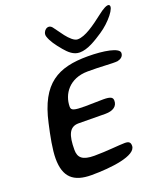

<svg xmlns="http://www.w3.org/2000/svg" viewBox="-158 -970 965 1110"><g transform="rotate(-20 324.0 -414.5)"><path d="M391.5 -658.5C441 -658.5 495.5 -693.5 540 -723C604 -765 664.5 -840.5 644.5 -857.5C634 -866.5 603 -848.5 575 -826C513 -778 452.5 -734 406 -734C385 -734 360.5 -758 340 -784C324 -804.5 311 -825 293.5 -847.5C269 -878.5 229.5 -843.5 240 -811.5C250 -780 271.5 -750 303 -712.5C325.5 -686 353 -658.5 391.5 -658.5ZM212.5 31C334.5 31 490.5 12.5 490.5 -48.5C490.5 -68.5 482.5 -78 456 -78C422.5 -78 342 -68.5 266.5 -68.5C193 -68.5 169 -92 169 -140C169 -229.5 187 -276 243.5 -276C275 -276 376.5 -274.5 409 -274.5C456 -274.5 483.5 -294 483.5 -328C483.5 -348 472.5 -357.5 425 -357.5C401 -357.5 340.5 -355.5 313 -355.5C246.5 -355.5 228.5 -361 228.5 -383C228.5 -460.5 282.5 -539.5 396 -540C476 -541 546.5 -533 578.5 -536.5C598 -540.5 616 -552 616 -574C616 -606 522.5 -622 426 -622C243.5 -622 131.5 -565 81.5 -336C65 -263.5 49.5 -184.5 49.5 -129C49.5 -16 102 31 212.5 31Z"/></g></svg>

Font: Gluten
Style: Italic
Weight: 400
Italic angle: -13°
Designer: Tyler Finck
Foundry: Etcetera Type Company
Version: Version 0.920